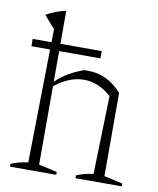

<svg xmlns="http://www.w3.org/2000/svg" viewBox="-83 -801 714 866"><g transform="rotate(10 274.0 -368.0)"><path d="M22 0V-13Q37 -19 55.5 -24.5Q74 -30 100 -33L110 -645L60 -702Q103 -727 150 -736V-412Q179 -439 210.5 -457Q242 -475 277 -487Q285 -487 294 -487Q339 -487 377 -469Q415 -451 449 -413V-32L534 -13V0H322V-13Q337 -19 355 -24.5Q373 -30 399 -33L409 -391Q351 -444 284 -444Q217 -444 150 -391V-32L234 -13V0ZM23 -585.2H339V-551.8H23Z"/></g></svg>

Font: Piazzolla ExtraLight
Style: Regular
Weight: 200
Designer: Juan Pablo del Peral
Foundry: Huerta Tipografica
Version: Version 1.330